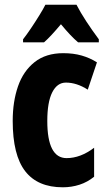

<svg xmlns="http://www.w3.org/2000/svg" viewBox="-20 -786 455 816"><path d="M247 10Q140 10 87 -58.5Q34 -127 34 -272Q34 -354 56.5 -419Q79 -484 127 -522Q175 -560 249 -560Q292 -560 327 -550Q362 -540 392 -521L353 -405Q306 -435 260 -435Q223 -435 202 -393.5Q181 -352 181 -272Q181 -114 263 -114Q322 -114 380 -158V-35Q352 -12 318 -1Q284 10 247 10ZM305 -766Q322 -733 346.5 -695.5Q371 -658 400 -619V-606H312Q281 -632 239 -683Q218 -658 199.5 -638Q181 -618 167 -606H78V-619Q93 -638 111.5 -665.5Q130 -693 147 -720.5Q164 -748 173 -766Z"/></svg>

Font: Noto Sans ExtraCondensed ExtraBold
Style: Regular
Weight: 800
Width: 2
Designer: Monotype Design Team
Foundry: Monotype Imaging Inc.
Version: Version 2.013; ttfautohint (v1.8.4.7-5d5b)